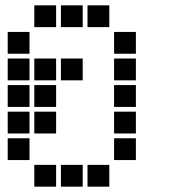

<svg xmlns="http://www.w3.org/2000/svg" viewBox="-20 -711 640 722"><path d="M110 -691Q109 -691 109 -691Q109 -691 109 -690V-610Q109 -609 109 -609Q109 -609 110 -609H190Q191 -609 191 -609Q191 -609 191 -610V-690Q191 -691 191 -691Q191 -691 190 -691ZM210 -691Q209 -691 209 -691Q209 -691 209 -690V-610Q209 -609 209 -609Q209 -609 210 -609H290Q291 -609 291 -609Q291 -609 291 -610V-690Q291 -691 291 -691Q291 -691 290 -691ZM310 -691Q309 -691 309 -691Q309 -691 309 -690V-610Q309 -609 309 -609Q309 -609 310 -609H390Q391 -609 391 -609Q391 -609 391 -610V-690Q391 -691 391 -691Q391 -691 390 -691ZM10 -591Q9 -591 9 -591Q9 -591 9 -590V-510Q9 -509 9 -509Q9 -509 10 -509H90Q91 -509 91 -509Q91 -509 91 -510V-590Q91 -591 91 -591Q91 -591 90 -591ZM410 -591Q409 -591 409 -591Q409 -591 409 -590V-510Q409 -509 409 -509Q409 -509 410 -509H490Q491 -509 491 -509Q491 -509 491 -510V-590Q491 -591 491 -591Q491 -591 490 -591ZM10 -491Q9 -491 9 -491Q9 -491 9 -490V-410Q9 -409 9 -409Q9 -409 10 -409H90Q91 -409 91 -409Q91 -409 91 -410V-490Q91 -491 91 -491Q91 -491 90 -491ZM110 -491Q109 -491 109 -491Q109 -491 109 -490V-410Q109 -409 109 -409Q109 -409 110 -409H190Q191 -409 191 -409Q191 -409 191 -410V-490Q191 -491 191 -491Q191 -491 190 -491ZM210 -491Q209 -491 209 -491Q209 -491 209 -490V-410Q209 -409 209 -409Q209 -409 210 -409H290Q291 -409 291 -409Q291 -409 291 -410V-490Q291 -491 291 -491Q291 -491 290 -491ZM410 -491Q409 -491 409 -491Q409 -491 409 -490V-410Q409 -409 409 -409Q409 -409 410 -409H490Q491 -409 491 -409Q491 -409 491 -410V-490Q491 -491 491 -491Q491 -491 490 -491ZM10 -391Q9 -391 9 -391Q9 -391 9 -390V-310Q9 -309 9 -309Q9 -309 10 -309H90Q91 -309 91 -309Q91 -309 91 -310V-390Q91 -391 91 -391Q91 -391 90 -391ZM110 -391Q109 -391 109 -391Q109 -391 109 -390V-310Q109 -309 109 -309Q109 -309 110 -309H190Q191 -309 191 -309Q191 -309 191 -310V-390Q191 -391 191 -391Q191 -391 190 -391ZM410 -391Q409 -391 409 -391Q409 -391 409 -390V-310Q409 -309 409 -309Q409 -309 410 -309H490Q491 -309 491 -309Q491 -309 491 -310V-390Q491 -391 491 -391Q491 -391 490 -391ZM10 -291Q9 -291 9 -291Q9 -291 9 -290V-210Q9 -209 9 -209Q9 -209 10 -209H90Q91 -209 91 -209Q91 -209 91 -210V-290Q91 -291 91 -291Q91 -291 90 -291ZM110 -291Q109 -291 109 -291Q109 -291 109 -290V-210Q109 -209 109 -209Q109 -209 110 -209H190Q191 -209 191 -209Q191 -209 191 -210V-290Q191 -291 191 -291Q191 -291 190 -291ZM410 -291Q409 -291 409 -291Q409 -291 409 -290V-210Q409 -209 409 -209Q409 -209 410 -209H490Q491 -209 491 -209Q491 -209 491 -210V-290Q491 -291 491 -291Q491 -291 490 -291ZM10 -191Q9 -191 9 -191Q9 -191 9 -190V-110Q9 -109 9 -109Q9 -109 10 -109H90Q91 -109 91 -109Q91 -109 91 -110V-190Q91 -191 91 -191Q91 -191 90 -191ZM410 -191Q409 -191 409 -191Q409 -191 409 -190V-110Q409 -109 409 -109Q409 -109 410 -109H490Q491 -109 491 -109Q491 -109 491 -110V-190Q491 -191 491 -191Q491 -191 490 -191ZM110 -91Q109 -91 109 -91Q109 -91 109 -90V-10Q109 -9 109 -9Q109 -9 110 -9H190Q191 -9 191 -9Q191 -9 191 -10V-90Q191 -91 191 -91Q191 -91 190 -91ZM210 -91Q209 -91 209 -91Q209 -91 209 -90V-10Q209 -9 209 -9Q209 -9 210 -9H290Q291 -9 291 -9Q291 -9 291 -10V-90Q291 -91 291 -91Q291 -91 290 -91ZM310 -91Q309 -91 309 -91Q309 -91 309 -90V-10Q309 -9 309 -9Q309 -9 310 -9H390Q391 -9 391 -9Q391 -9 391 -10V-90Q391 -91 391 -91Q391 -91 390 -91Z"/></svg>

Font: Doto ExtraBold
Style: Regular
Weight: 800
Monospace: yes
Version: Version 1.000